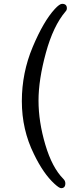

<svg xmlns="http://www.w3.org/2000/svg" viewBox="-20 -817 390 1002"><path d="M299 165Q289 165 264 142Q206 89 157 -13Q94 -140 94 -289Q94 -437 150.5 -571.5Q207 -706 266 -770Q291 -797 304 -797Q329 -797 329 -774Q329 -764 322 -757Q258 -682 219.5 -541.5Q181 -401 181 -292Q181 -182 216.5 -62Q252 58 311 117Q321 127 321 140Q321 165 299 165Z"/></svg>

Font: LXGW WenKai TC
Style: Bold
Weight: 700
Designer: LXGW / Fontworks Inc.
Foundry: LXGW / Fontworks Inc.
Version: Version 1.330;April 28, 2024